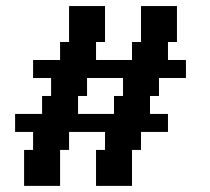

<svg xmlns="http://www.w3.org/2000/svg" viewBox="-20 -608 687 628"><path d="M205.9 -588.2H235.3V-558.8H205.9ZM235.3 -588.2H264.7V-558.8H235.3ZM264.7 -588.2H294.1V-558.8H264.7ZM294.1 -588.2H323.5V-558.8H294.1ZM294.1 -558.8H323.5V-529.4H294.1ZM294.1 -529.4H323.5V-500H294.1ZM294.1 -500H323.5V-470.6H294.1ZM264.7 -500H294.1V-470.6H264.7ZM235.3 -500H264.7V-470.6H235.3ZM205.9 -500H235.3V-470.6H205.9ZM205.9 -529.4H235.3V-500H205.9ZM205.9 -558.8H235.3V-529.4H205.9ZM235.3 -558.8H264.7V-529.4H235.3ZM264.7 -558.8H294.1V-529.4H264.7ZM264.7 -529.4H294.1V-500H264.7ZM235.3 -529.4H264.7V-500H235.3ZM441.2 -588.2H470.6V-558.8H441.2ZM470.6 -588.2H500V-558.8H470.6ZM500 -588.2H529.4V-558.8H500ZM529.4 -588.2H558.8V-558.8H529.4ZM529.4 -558.8H558.8V-529.4H529.4ZM529.4 -529.4H558.8V-500H529.4ZM529.4 -500H558.8V-470.6H529.4ZM500 -500H529.4V-470.6H500ZM470.6 -500H500V-470.6H470.6ZM441.2 -500H470.6V-470.6H441.2ZM441.2 -529.4H470.6V-500H441.2ZM441.2 -558.8H470.6V-529.4H441.2ZM470.6 -558.8H500V-529.4H470.6ZM500 -558.8H529.4V-529.4H500ZM500 -529.4H529.4V-500H500ZM470.6 -529.4H500V-500H470.6ZM411.8 -470.6H441.2V-441.2H411.8ZM441.2 -470.6H470.6V-441.2H441.2ZM470.6 -470.6H500V-441.2H470.6ZM500 -470.6H529.4V-441.2H500ZM500 -441.2H529.4V-411.8H500ZM500 -411.8H529.4V-382.4H500ZM470.6 -411.8H500V-382.4H470.6ZM441.2 -411.8H470.6V-382.4H441.2ZM411.8 -411.8H441.2V-382.4H411.8ZM411.8 -441.2H441.2V-411.8H411.8ZM441.2 -441.2H470.6V-411.8H441.2ZM470.6 -441.2H500V-411.8H470.6ZM176.5 -470.6H205.9V-441.2H176.5ZM205.9 -470.6H235.3V-441.2H205.9ZM235.3 -470.6H264.7V-441.2H235.3ZM264.7 -470.6H294.1V-441.2H264.7ZM264.7 -441.2H294.1V-411.8H264.7ZM264.7 -411.8H294.1V-382.4H264.7ZM235.3 -411.8H264.7V-382.4H235.3ZM205.9 -411.8H235.3V-382.4H205.9ZM176.5 -411.8H205.9V-382.4H176.5ZM176.5 -441.2H205.9V-411.8H176.5ZM205.9 -441.2H235.3V-411.8H205.9ZM235.3 -441.2H264.7V-411.8H235.3ZM235.3 -323.5H264.7V-294.1H235.3ZM205.9 -323.5H235.3V-294.1H205.9ZM176.5 -323.5H205.9V-294.1H176.5ZM147.1 -323.5H176.5V-294.1H147.1ZM147.1 -352.9H176.5V-323.5H147.1ZM176.5 -352.9H205.9V-323.5H176.5ZM205.9 -352.9H235.3V-323.5H205.9ZM235.3 -352.9H264.7V-323.5H235.3ZM235.3 -382.4H264.7V-352.9H235.3ZM205.9 -382.4H235.3V-352.9H205.9ZM176.5 -382.4H205.9V-352.9H176.5ZM147.1 -382.4H176.5V-352.9H147.1ZM382.4 -382.4H411.8V-352.9H382.4ZM411.8 -382.4H441.2V-352.9H411.8ZM441.2 -382.4H470.6V-352.9H441.2ZM470.6 -352.9H500V-323.5H470.6ZM470.6 -382.4H500V-352.9H470.6ZM470.6 -323.5H500V-294.1H470.6ZM441.2 -323.5H470.6V-294.1H441.2ZM411.8 -323.5H441.2V-294.1H411.8ZM382.4 -323.5H411.8V-294.1H382.4ZM382.4 -352.9H411.8V-323.5H382.4ZM411.8 -352.9H441.2V-323.5H411.8ZM441.2 -352.9H470.6V-323.5H441.2ZM441.2 -294.1H470.6V-264.7H441.2ZM441.2 -264.7H470.6V-235.3H441.2ZM411.8 -264.7H441.2V-235.3H411.8ZM382.4 -264.7H411.8V-235.3H382.4ZM352.9 -264.7H382.4V-235.3H352.9ZM352.9 -294.1H382.4V-264.7H352.9ZM382.4 -294.1H411.8V-264.7H382.4ZM411.8 -294.1H441.2V-264.7H411.8ZM205.9 -294.1H235.3V-264.7H205.9ZM176.5 -294.1H205.9V-264.7H176.5ZM147.1 -294.1H176.5V-264.7H147.1ZM117.6 -294.1H147.1V-264.7H117.6ZM117.6 -264.7H147.1V-235.3H117.6ZM147.1 -264.7H176.5V-235.3H147.1ZM176.5 -264.7H205.9V-235.3H176.5ZM205.9 -264.7H235.3V-235.3H205.9ZM147.1 -29.4H176.5V0H147.1ZM117.6 -29.4H147.1V0H117.6ZM88.2 -29.4H117.6V0H88.2ZM88.2 -58.8H117.6V-29.4H88.2ZM58.8 -58.8H88.2V-29.4H58.8ZM58.8 -88.2H88.2V-58.8H58.8ZM58.8 -29.4H88.2V0H58.8ZM58.8 -117.6H88.2V-88.2H58.8ZM88.2 -117.6H117.6V-88.2H88.2ZM88.2 -147.1H117.6V-117.6H88.2ZM88.2 -176.5H117.6V-147.1H88.2ZM176.5 -176.5H205.9V-147.1H176.5ZM176.5 -147.1H205.9V-117.6H176.5ZM147.1 -147.1H176.5V-117.6H147.1ZM147.1 -176.5H176.5V-147.1H147.1ZM117.6 -176.5H147.1V-147.1H117.6ZM117.6 -147.1H147.1V-117.6H117.6ZM147.1 -117.6H176.5V-88.2H147.1ZM147.1 -88.2H176.5V-58.8H147.1ZM147.1 -58.8H176.5V-29.4H147.1ZM117.6 -58.8H147.1V-29.4H117.6ZM117.6 -88.2H147.1V-58.8H117.6ZM117.6 -117.6H147.1V-88.2H117.6ZM88.2 -88.2H117.6V-58.8H88.2ZM294.1 -29.4H323.5V0H294.1ZM294.1 -58.8H323.5V-29.4H294.1ZM294.1 -88.2H323.5V-58.8H294.1ZM323.5 -88.2H352.9V-58.8H323.5ZM323.5 -117.6H352.9V-88.2H323.5ZM352.9 -117.6H382.4V-88.2H352.9ZM382.4 -117.6H411.8V-88.2H382.4ZM382.4 -88.2H411.8V-58.8H382.4ZM382.4 -58.8H411.8V-29.4H382.4ZM352.9 -58.8H382.4V-29.4H352.9ZM352.9 -29.4H382.4V0H352.9ZM323.5 -29.4H352.9V0H323.5ZM323.5 -58.8H352.9V-29.4H323.5ZM382.4 -29.4H411.8V0H382.4ZM352.9 -88.2H382.4V-58.8H352.9ZM294.1 -117.6H323.5V-88.2H294.1ZM323.5 -147.1H352.9V-117.6H323.5ZM323.5 -176.5H352.9V-147.1H323.5ZM352.9 -176.5H382.4V-147.1H352.9ZM382.4 -176.5H411.8V-147.1H382.4ZM411.8 -176.5H441.2V-147.1H411.8ZM411.8 -147.1H441.2V-117.6H411.8ZM382.4 -147.1H411.8V-117.6H382.4ZM352.9 -147.1H382.4V-117.6H352.9ZM29.4 -235.3H58.8V-205.9H29.4ZM58.8 -235.3H88.2V-205.9H58.8ZM88.2 -235.3H117.6V-205.9H88.2ZM117.6 -235.3H147.1V-205.9H117.6ZM147.1 -235.3H176.5V-205.9H147.1ZM205.9 -235.3H235.3V-205.9H205.9ZM235.3 -235.3H264.7V-205.9H235.3ZM264.7 -205.9H294.1V-176.5H264.7ZM294.1 -205.9H323.5V-176.5H294.1ZM323.5 -205.9H352.9V-176.5H323.5ZM352.9 -205.9H382.4V-176.5H352.9ZM382.4 -205.9H411.8V-176.5H382.4ZM411.8 -205.9H441.2V-176.5H411.8ZM441.2 -205.9H470.6V-176.5H441.2ZM470.6 -205.9H500V-176.5H470.6ZM500 -205.9H529.4V-176.5H500ZM500 -235.3H529.4V-205.9H500ZM470.6 -235.3H500V-205.9H470.6ZM441.2 -235.3H470.6V-205.9H441.2ZM411.8 -235.3H441.2V-205.9H411.8ZM382.4 -235.3H411.8V-205.9H382.4ZM352.9 -235.3H382.4V-205.9H352.9ZM323.5 -235.3H352.9V-205.9H323.5ZM294.1 -235.3H323.5V-205.9H294.1ZM264.7 -235.3H294.1V-205.9H264.7ZM176.5 -235.3H205.9V-205.9H176.5ZM147.1 -205.9H176.5V-176.5H147.1ZM117.6 -205.9H147.1V-176.5H117.6ZM88.2 -205.9H117.6V-176.5H88.2ZM58.8 -205.9H88.2V-176.5H58.8ZM29.4 -205.9H58.8V-176.5H29.4ZM176.5 -205.9H205.9V-176.5H176.5ZM205.9 -205.9H235.3V-176.5H205.9ZM235.3 -205.9H264.7V-176.5H235.3ZM88.2 -411.8H117.6V-382.4H88.2ZM117.6 -411.8H147.1V-382.4H117.6ZM147.1 -411.8H176.5V-382.4H147.1ZM88.2 -382.4H117.6V-352.9H88.2ZM117.6 -382.4H147.1V-352.9H117.6ZM294.1 -411.8H323.5V-382.4H294.1ZM323.5 -411.8H352.9V-382.4H323.5ZM352.9 -411.8H382.4V-382.4H352.9ZM382.4 -411.8H411.8V-382.4H382.4ZM264.7 -382.4H294.1V-352.9H264.7ZM294.1 -382.4H323.5V-352.9H294.1ZM323.5 -382.4H352.9V-352.9H323.5ZM352.9 -382.4H382.4V-352.9H352.9ZM529.4 -411.8H558.8V-382.4H529.4ZM558.8 -411.8H588.2V-382.4H558.8ZM558.8 -382.4H588.2V-352.9H558.8ZM529.4 -382.4H558.8V-352.9H529.4ZM500 -382.4H529.4V-352.9H500Z"/></svg>

Font: Jersey 20
Style: Regular
Weight: 400
Designer: Sarah Cadigan-Fried
Version: Version 1.000; ttfautohint (v1.8.4.7-5d5b)